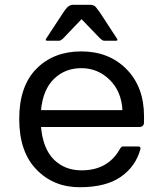

<svg xmlns="http://www.w3.org/2000/svg" viewBox="-20 -764 680 800"><path d="M131.6 -57.9C179.3 -8.5 239.4 16.1 312 16.1C384.6 16.1 441.6 1.8 482.9 -26.9C524.3 -55.5 551.6 -93.9 564.9 -142.1C566.9 -149.9 563.6 -153.8 555.2 -153.8H492.2C488 -153.8 483.9 -150.6 480 -144C446.8 -84.1 393.4 -54.2 319.8 -54.2C273.3 -54.2 234.9 -69.2 204.6 -99.1C174.3 -129.1 156.4 -174.3 150.9 -234.9H560.1C573.4 -234.9 580.1 -241.5 580.1 -254.9V-279.8C580.1 -361.2 555.7 -426.5 507.1 -475.8C458.4 -525.1 395.6 -549.8 318.6 -549.8C241.6 -549.8 179.3 -525.6 131.6 -477.3C83.9 -429 60.1 -359.3 60.1 -268.3C60.1 -177.3 83.9 -107.2 131.6 -57.9ZM150.9 -305.2C156.4 -362.5 174.5 -405.9 205.1 -435.5C235.7 -465.2 273.7 -480 319.1 -480C364.5 -480 403.6 -463.9 436.5 -431.9C469.4 -399.8 487.3 -357.6 490.2 -305.2ZM172.9 -604C168.3 -597.5 170.1 -594.2 178.2 -594.2H226.1C230.6 -594.2 236.3 -597.5 243.2 -604L319.8 -684.1L397 -604C403.8 -597.5 409.5 -594.2 414.1 -594.2H461.9C470.1 -594.2 471.7 -597.5 466.8 -604L395 -713.9C389.8 -721.4 384.5 -728.3 379.2 -734.6C373.8 -741 365.7 -744.1 355 -744.1H285.2C279 -744.1 272.9 -742.4 267.1 -738.8C261.2 -735.2 253.9 -726.9 245.1 -713.9Z"/></svg>

Font: Numans
Style: Regular
Weight: 400
Designer: Jovanny Lemonad
Foundry: Jovanny Lemonad
Version: Version 001.001